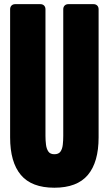

<svg xmlns="http://www.w3.org/2000/svg" viewBox="-20 -879 514 907"><path d="M27.8 -835Q27.8 -846.2 34.4 -852.8Q41 -859.4 52.2 -859.4H170.4Q181.6 -859.4 188.2 -852.8Q194.8 -846.2 194.8 -835V-236.8Q194.8 -215.3 197.3 -195.6Q199.7 -175.8 208.5 -163.1Q217.3 -150.4 236.8 -150.4Q256.8 -150.4 265.6 -162.8Q274.4 -175.3 276.6 -195.3Q278.8 -215.3 278.8 -236.8V-835Q278.8 -846.2 285.4 -852.8Q292 -859.4 303.2 -859.4H421.4Q432.6 -859.4 439.2 -852.8Q445.8 -846.2 445.8 -835V-230Q445.8 -112.8 395 -52.5Q344.2 7.8 236.8 7.8Q129.4 7.8 78.6 -52.5Q27.8 -112.8 27.8 -230Z"/></svg>

Font: Fz Anton Round
Style: Regular
Weight: 400
Designer: Vernon Adams
Foundry: Vernon Adams
Version: Version 2.0 Mod + VH boi FontZin